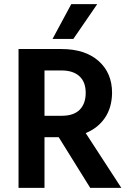

<svg xmlns="http://www.w3.org/2000/svg" viewBox="-20 -912 629 932"><path d="M336 -723H235L326 -892H452ZM196 0H70V-674H278Q393 -674 458.5 -616Q524 -558 524 -461Q523 -389 489 -339.5Q455 -290 396 -266L569 0H418L265 -246H196ZM278 -570H196V-350H280Q338 -350 367 -379.5Q396 -409 396 -461.5Q396 -514 365.5 -542Q335 -570 278 -570Z"/></svg>

Font: Hind Jalandhar SemiBold
Style: Regular
Weight: 600
Designer: Namrata Goyal
Foundry: Indian Type Foundry
Version: Version 0.702;PS 1.0;hotconv 1.0.81;makeotf.lib2.5.63406